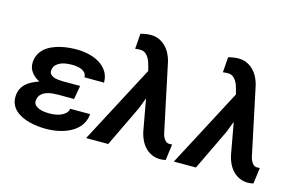

<svg xmlns="http://www.w3.org/2000/svg" viewBox="-93 -991 1947 1241"><g transform="rotate(15 880.5 -371.0)"><path d="M304.7 -224.1Q285.6 -224.1 263.9 -222.2Q242.2 -220.2 222.9 -213.1Q203.6 -206.1 189.5 -192.4Q175.3 -178.7 171.9 -155.3Q168.9 -135.3 178.7 -123Q188.5 -110.8 204.6 -104Q220.7 -97.2 239.3 -94.7Q257.8 -92.3 272 -92.3Q289.1 -91.8 309.6 -94.2Q330.1 -96.7 348.9 -103.8Q367.7 -110.8 381.8 -123.5Q396 -136.2 400.4 -156.2H533.2Q530.8 -124.5 518.1 -99.6Q505.4 -74.7 485.4 -56.2Q465.3 -37.6 439.9 -24.7Q414.6 -11.7 386.2 -3.9Q357.9 3.9 328.9 7.1Q299.8 10.3 272.5 9.8Q248.5 9.3 221.7 6.1Q194.8 2.9 168.2 -3.9Q141.6 -10.7 117.4 -22.5Q93.3 -34.2 75 -51.3Q56.6 -68.4 46.6 -91.6Q36.6 -114.7 38.1 -145.5Q39.6 -172.9 50 -193.6Q60.5 -214.4 77.4 -229.7Q94.2 -245.1 116.2 -255.9Q138.2 -266.6 161.6 -274.9Q146 -282.7 132.6 -293.2Q119.1 -303.7 108.9 -316.9Q98.6 -330.1 93 -345.7Q87.4 -361.3 87.9 -379.9Q88.9 -412.6 101.6 -437.3Q114.3 -461.9 135 -479.5Q155.8 -497.1 182.4 -508.5Q209 -520 237.8 -526.6Q266.6 -533.2 295.9 -535.6Q325.2 -538.1 351.1 -537.6Q388.7 -536.6 427 -527.6Q465.3 -518.6 496.6 -499.3Q527.8 -480 547.6 -449.7Q567.4 -419.4 567.4 -376L436.5 -376.5Q436 -394.5 426.3 -406Q416.5 -417.5 402.1 -423.6Q387.7 -429.7 370.6 -431.9Q353.5 -434.1 338.9 -434.1Q322.3 -434.1 302.5 -431.9Q282.7 -429.7 265.1 -422.6Q247.6 -415.5 234.4 -403.1Q221.2 -390.6 217.8 -370.6Q214.4 -351.6 223.1 -340.6Q231.9 -329.6 246.1 -324.2Q260.3 -318.8 277.3 -317.4Q294.4 -315.9 307.6 -315.4H423.8L407.7 -223.6Z M696.3 0H548.3L823.7 -522.5L816.4 -551.8Q813 -565.4 807.6 -580.8Q802.2 -596.2 793.7 -609.4Q785.2 -622.6 772.9 -631.6Q760.7 -640.6 744.1 -641.6Q734.4 -642.6 724.6 -641.6Q714.8 -640.6 705.1 -639.6L712.9 -742.2Q731 -747.1 749.5 -749.8Q768.1 -752.4 786.6 -752Q815.4 -751 838.9 -739.7Q862.3 -728.5 880.6 -710.2Q898.9 -691.9 911.4 -668Q923.8 -644 930.7 -618.2L1022 -187Q1023.9 -176.3 1027.1 -162.4Q1030.3 -148.4 1036.1 -135.7Q1042 -123 1050.8 -113.8Q1059.6 -104.5 1073.7 -103Q1079.1 -102.1 1085 -102.8Q1090.8 -103.5 1096.2 -104L1082 3.4Q1072.8 5.9 1063.5 7.1Q1054.2 8.3 1044.4 8.3Q1013.2 7.8 988.3 -3.7Q963.4 -15.1 944.8 -34.4Q926.3 -53.7 913.8 -79.1Q901.4 -104.5 895 -132.8L856 -348.1L828.1 -274.9Z M1283.2 0H1135.3L1410.6 -522.5L1403.3 -551.8Q1399.9 -565.4 1394.5 -580.8Q1389.2 -596.2 1380.6 -609.4Q1372.1 -622.6 1359.9 -631.6Q1347.7 -640.6 1331.1 -641.6Q1321.3 -642.6 1311.5 -641.6Q1301.8 -640.6 1292 -639.6L1299.8 -742.2Q1317.9 -747.1 1336.4 -749.8Q1355 -752.4 1373.5 -752Q1402.3 -751 1425.8 -739.7Q1449.2 -728.5 1467.5 -710.2Q1485.8 -691.9 1498.3 -668Q1510.7 -644 1517.6 -618.2L1608.9 -187Q1610.8 -176.3 1614 -162.4Q1617.2 -148.4 1623 -135.7Q1628.9 -123 1637.7 -113.8Q1646.5 -104.5 1660.6 -103Q1666 -102.1 1671.9 -102.8Q1677.7 -103.5 1683.1 -104L1668.9 3.4Q1659.7 5.9 1650.4 7.1Q1641.1 8.3 1631.3 8.3Q1600.1 7.8 1575.2 -3.7Q1550.3 -15.1 1531.7 -34.4Q1513.2 -53.7 1500.7 -79.1Q1488.3 -104.5 1481.9 -132.8L1442.9 -348.1L1415 -274.9Z"/></g></svg>

Font: Roboto Mono
Style: Bold Italic
Weight: 700
Designer: Google
Version: Version 2.000985; 2015; ttfautohint (v1.3)